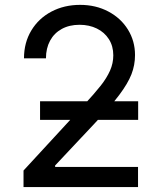

<svg xmlns="http://www.w3.org/2000/svg" viewBox="-20 -757 650 777"><path d="M75.2 -66.9 316.9 -329.1Q362.8 -378.9 387.5 -410.2Q412.1 -441.4 425.3 -471.2Q438.5 -501 438.5 -533.2Q438.5 -570.3 420.7 -598.4Q402.8 -626.5 371.8 -641.6Q340.8 -656.7 301.8 -656.7Q260.7 -656.7 230 -639.9Q199.2 -623 182.6 -592.3Q166 -561.5 166 -521H77.1Q77.1 -584.5 106.7 -633.5Q136.2 -682.6 188 -710Q239.7 -737.3 304.2 -737.3Q367.7 -737.3 418.5 -710.4Q469.2 -683.6 497.8 -637.2Q526.4 -590.8 526.4 -534.2Q526.4 -493.7 512 -456.5Q497.6 -419.4 462.6 -372.8Q427.7 -326.2 362.3 -256.8L203.1 -87.4V-81.5H538.6V0H75.2ZM142.1 -347.2H539.1V-272H142.1Z"/></svg>

Font: Raveo Variable
Style: Regular
Weight: 400
Designer: Jakub Foglar, Rasmus Andersson (Inter)
Foundry: Jakubfoglar.com
Version: Version 1.000;Glyphs 3.2.3 (3260)